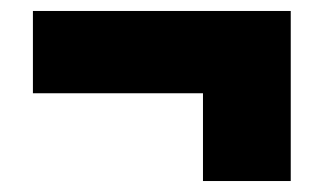

<svg xmlns="http://www.w3.org/2000/svg" viewBox="-20 -427 590 350"><path d="M510 -407V-97H350V-257H40V-407Z"/></svg>

Font: Fira Sans Black
Style: Regular
Weight: 900
Designer: Carrois Corporate & Edenspiekermann AG
Foundry: Carrois Corporate GbR & Edenspiekermann AG
Version: Version 4.203